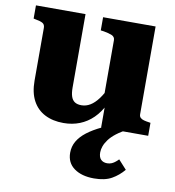

<svg xmlns="http://www.w3.org/2000/svg" viewBox="-84 -587 824 904"><g transform="rotate(10 328.5 -135.5)"><path d="M252 -513V-162Q252 -136 257.5 -119.5Q263 -103 275 -95Q287 -87 307 -87Q329 -87 349 -99Q369 -111 388 -136.5Q407 -162 425 -203L427 -114Q407 -73 379 -45.5Q351 -18 315.5 -4Q280 10 238 10Q187 10 149 -9.5Q111 -29 90.5 -67.5Q70 -106 70 -163V-415Q70 -431 59 -437.5Q48 -444 24 -448L15 -450V-513ZM587 -513V-93Q587 -83 593 -77Q599 -71 610 -68Q621 -65 636 -63L642 -62V0H417V-115L405 -111V-415Q405 -431 390 -437.5Q375 -444 351 -448L336 -450V-513ZM513 -40 547 -14Q513 3 491 20Q469 37 456.5 54Q444 71 438.5 86.5Q433 102 433 116Q433 139 444 150Q455 161 474 161Q486 161 496 156.5Q506 152 514 145Q522 138 527 133L566 176Q542 205 509.5 223.5Q477 242 425 242Q366 242 330 216Q294 190 294 142Q294 112 308.5 87Q323 62 351 40.5Q379 19 420 -0.5Q461 -20 513 -40Z"/></g></svg>

Font: Roboto Serif 36pt
Style: Bold
Weight: 700
Version: Version 1.008